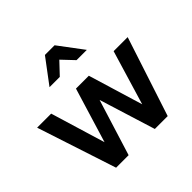

<svg xmlns="http://www.w3.org/2000/svg" viewBox="-194 -962 1150 1150"><g transform="rotate(-45 380.5 -387.5)"><path d="M-3 -502 162 2H268L379 -355L490 2H599L764 -502H645L541 -156L436 -503H327L221 -155L116 -502ZM420 -777H338L221 -621H308L379 -696L450 -621H537Z"/></g></svg>

Font: Geom Medium
Style: Bold
Weight: 500
Version: Version 1.102